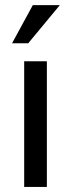

<svg xmlns="http://www.w3.org/2000/svg" viewBox="-20 -740 283 760"><path d="M27.8 -568.8 109.9 -719.7H216.8L91.8 -568.8ZM75.7 -497.6H165.5V0H75.7Z"/></svg>

Font: Shanti
Style: Regular
Weight: 400
Designer: vernon adams
Foundry: vernon adams
Version: Version 1.000